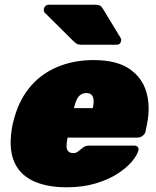

<svg xmlns="http://www.w3.org/2000/svg" viewBox="-20 -785 661 815"><path d="M263 10Q176 10 117.5 -18.5Q59 -47 37 -106.5Q15 -166 34 -259Q35 -261 35 -263Q35 -265 36 -266Q56 -352 103.5 -411Q151 -470 221.5 -500Q292 -530 377 -530Q475 -530 529.5 -492.5Q584 -455 601.5 -393.5Q619 -332 604 -258L598 -228Q596 -217 586 -209Q576 -201 565 -201H267Q267 -200 266.5 -199Q266 -198 266 -196Q262 -176 262.5 -162.5Q263 -149 270.5 -142Q278 -135 292 -135Q298 -135 303 -137Q308 -139 313 -143.5Q318 -148 325 -153Q336 -162 342.5 -164.5Q349 -167 361 -167H550Q560 -167 565 -161Q570 -155 567 -145Q562 -126 540 -99.5Q518 -73 479.5 -48Q441 -23 386.5 -6.5Q332 10 263 10ZM294 -326H374V-327Q379 -349 377 -363Q375 -377 367.5 -383.5Q360 -390 347 -390Q334 -390 323.5 -383.5Q313 -377 306 -363Q299 -349 294 -327ZM328 -595Q312 -595 304.5 -600Q297 -605 290 -612L168 -733Q165 -738 166 -745Q169 -765 189 -765H385Q396 -765 403 -762Q410 -759 418 -746L492 -624Q496 -619 494 -611Q491 -595 475 -595Z"/></svg>

Font: Rubik Black
Style: Italic
Weight: 900
Italic angle: -12°
Designer: Hubert and Fischer
Foundry: Hubert and Fischer
Version: Version 2.300;gftools[0.9.30]